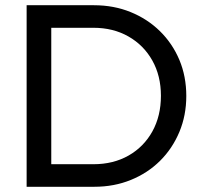

<svg xmlns="http://www.w3.org/2000/svg" viewBox="-20 -714 780 734"><path d="M143.8 0V-86.2H337Q413.5 -86.2 471.8 -119.5Q530 -152.8 562.6 -211.8Q595.2 -270.8 595.2 -348Q595.2 -424.2 562.2 -482.9Q529.2 -541.5 471 -574.6Q412.8 -607.8 337 -607.8H144.8V-694H339.2Q415 -694 479.2 -667.9Q543.5 -641.8 591.4 -594.9Q639.2 -548 665.8 -484.9Q692.2 -421.8 692.2 -347Q692.2 -273.2 665.8 -209.8Q639.2 -146.2 591.9 -99.2Q544.5 -52.2 480.2 -26.1Q416 0 341.2 0ZM81.8 0V-694H176V0Z"/></svg>

Font: Marine Company Thin
Style: Regular
Weight: 100
Designer: Rodrigo Fuenzalida
Foundry: fragTYPE
Version: Version 1.000